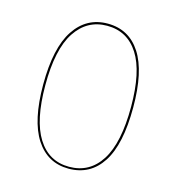

<svg xmlns="http://www.w3.org/2000/svg" viewBox="-86 -603 630 686"><g transform="rotate(15 229.0 -259.5)"><path d="M395 -262Q395 -125 351.5 -58Q308 9 228 9Q150 9 106.5 -58Q63 -125 63 -258Q63 -394 107.5 -461Q152 -528 230 -528Q309 -528 352 -461.5Q395 -395 395 -262ZM71 -258Q71 -128 112 -63Q153 2 228 2Q304 2 345.5 -63.5Q387 -129 387 -262Q387 -392 346 -456Q305 -520 230 -520Q156 -520 113.5 -455.5Q71 -391 71 -258Z"/></g></svg>

Font: Fira Sans Compressed Eight
Style: Regular
Weight: 100
Width: 1
Designer: bBox Type GmbH & Carrois Corporate GbR & Edenspiekermann AG
Foundry: bBox Type GmbH & Carrois Corporate GbR & Edenspiekermann AG
Version: Version 4.301